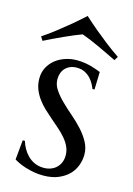

<svg xmlns="http://www.w3.org/2000/svg" viewBox="-115 -797 603 871"><g transform="rotate(15 186.0 -361.5)"><path d="M301.8 -422.9H292Q289.1 -431.2 282.5 -443.8Q275.9 -456.5 264.9 -468.8Q253.9 -481 237.8 -489.5Q221.7 -498 199.2 -498Q182.1 -498 168.7 -492.4Q155.3 -486.8 146 -477.1Q136.7 -467.3 131.8 -453.9Q127 -440.4 127 -424.8Q127 -399.4 142.3 -376.5Q157.7 -353.5 180.7 -330.8Q203.6 -308.1 230.5 -285.2Q257.3 -262.2 280.3 -237.3Q303.2 -212.4 318.6 -184.6Q334 -156.7 334 -125Q334 -101.6 325.4 -76.7Q316.9 -51.8 297.9 -31.7Q278.8 -11.7 249 1.2Q219.2 14.2 176.8 14.2Q153.3 14.2 132.1 10.3Q110.8 6.3 93 0.7Q75.2 -4.9 61.3 -11.5Q47.4 -18.1 38.1 -23.9L46.9 -116.2H57.1Q62 -99.1 71.5 -82Q81.1 -64.9 95 -51Q108.9 -37.1 127.7 -28.6Q146.5 -20 170.9 -20Q188 -20 203.1 -25.6Q218.3 -31.2 229.2 -41.5Q240.2 -51.8 246.6 -66.7Q252.9 -81.5 252.9 -100.1Q252.9 -122.1 244.1 -140.9Q235.4 -159.7 220.7 -177Q206.1 -194.3 187.7 -210.4Q169.4 -226.6 149.9 -243.2Q130.4 -259.8 112.1 -277.1Q93.8 -294.4 79.1 -314.5Q64.5 -334.5 55.7 -357.2Q46.9 -379.9 46.9 -407.2Q46.9 -436 59.1 -459Q71.3 -481.9 91.3 -497.8Q111.3 -513.7 137.2 -522.2Q163.1 -530.8 190.9 -530.8Q211.4 -530.8 229.2 -527.8Q247.1 -524.9 261.5 -520.8Q275.9 -516.6 286.6 -512.5Q297.4 -508.3 304.2 -505.9ZM185.5 -737.3Q213.9 -711.4 244.1 -686Q270.5 -664.1 302.2 -639.2Q334 -614.3 365.7 -593.3L354.5 -575.2Q333.5 -585.4 310.5 -596.4Q287.6 -607.4 265.4 -617.7Q243.2 -627.9 222.7 -636.5Q202.1 -645 185.5 -650.9Q168.9 -645 148.7 -636.5Q128.4 -627.9 106.2 -617.9Q84 -607.9 61 -596.9Q38.1 -585.9 16.6 -575.2L5.4 -593.3Q37.1 -614.3 68.8 -639.2Q100.6 -664.1 127 -686Q157.2 -711.4 185.5 -737.3Z"/></g></svg>

Font: Marcellus SC
Style: Regular
Weight: 400
Designer: Astigmatic (AOETI)
Foundry: Astigmatic (AOETI)
Version: Version 1.001